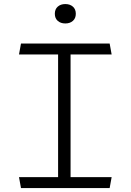

<svg xmlns="http://www.w3.org/2000/svg" viewBox="-20 -950 660 970"><path d="M273.5 0V-730H336.5V0ZM534 -730 544 -675H76L86 -730ZM76 -55H544L534 0H86ZM257 -880.5Q257 -903.5 271.8 -916.5Q286.5 -929.5 310 -929.5Q333.5 -929.5 348.2 -916.5Q363 -903.5 363 -880.5Q363 -857.5 348.2 -844.5Q333.5 -831.5 310 -831.5Q286.5 -831.5 271.8 -844.5Q257 -857.5 257 -880.5Z"/></svg>

Font: Monaspace Argon Var ExtraLight
Style: Regular
Weight: 200
Designer: Riley Cran and the Lettermatic Team
Version: Version 1.200 (Monaspace Argon Var)